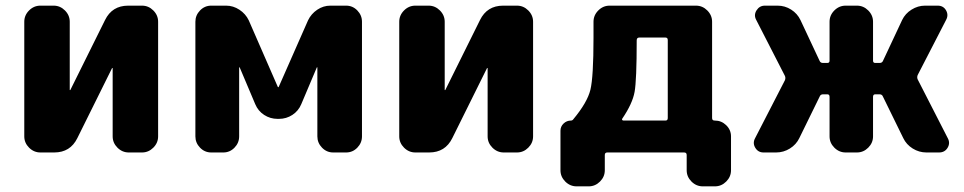

<svg xmlns="http://www.w3.org/2000/svg" viewBox="-20 -540 3413 680"><path d="M123 0Q100 0 83 -17Q66 -34 66 -57V-463Q66 -486 83 -503Q100 -520 123 -520H170Q193 -520 210 -503Q227 -486 227 -463V-221H228H229L352 -469Q377 -520 434 -520H483Q506 -520 523 -503Q540 -486 540 -463V-57Q540 -34 523 -17Q506 0 483 0H436Q413 0 396 -17Q379 -34 379 -57V-299H378H377L254 -51Q229 0 172 0Z M728 0Q705 0 688.5 -17Q672 -34 672 -57V-463Q672 -486 688.5 -503Q705 -520 728 -520H781Q806 -520 828 -505.5Q850 -491 861 -468L964 -232L966 -231L967 -232L1071 -468Q1082 -491 1103.5 -505.5Q1125 -520 1150 -520H1206Q1229 -520 1245.5 -503Q1262 -486 1262 -463V-57Q1262 -34 1245.5 -17Q1229 0 1206 0H1160Q1137 0 1120.5 -17Q1104 -34 1104 -57V-301L1103 -302L1102 -301L1047 -171Q1037 -147 1015.5 -133Q994 -119 968 -119H963Q937 -119 915.5 -133Q894 -147 884 -171L829 -301L828 -302L827 -301V-57Q827 -34 810.5 -17Q794 0 771 0Z M1451 0Q1428 0 1411 -17Q1394 -34 1394 -57V-463Q1394 -486 1411 -503Q1428 -520 1451 -520H1498Q1521 -520 1538 -503Q1555 -486 1555 -463V-221H1556H1557L1680 -469Q1705 -520 1762 -520H1811Q1834 -520 1851 -503Q1868 -486 1868 -463V-57Q1868 -34 1851 -17Q1834 0 1811 0H1764Q1741 0 1724 -17Q1707 -34 1707 -57V-299H1706H1705L1582 -51Q1557 0 1500 0Z M2184 -120Q2182 -118 2183.5 -115.5Q2185 -113 2188 -113H2337Q2345 -113 2345 -122V-398Q2345 -407 2337 -407H2244Q2235 -407 2235 -397Q2235 -256 2227.5 -214.5Q2220 -173 2184 -120ZM2022 120Q1999 120 1982 103Q1965 86 1965 63V-77Q1965 -92 1976 -102.5Q1987 -113 2002 -113Q2007 -113 2010 -117Q2060 -177 2071 -222Q2082 -267 2082 -407V-463Q2082 -486 2099 -503Q2116 -520 2139 -520H2445Q2468 -520 2485 -503Q2502 -486 2502 -463V-122Q2502 -113 2511 -113H2512Q2535 -113 2552 -96.5Q2569 -80 2569 -57V63Q2569 86 2552 103Q2535 120 2512 120H2469Q2446 120 2429 103Q2412 86 2412 63V9Q2412 0 2403 0H2131Q2122 0 2122 9V63Q2122 86 2105 103Q2088 120 2065 120Z M2684 0Q2665 0 2655 -16.5Q2645 -33 2654 -50L2760 -256Q2763 -264 2760 -271L2658 -470Q2649 -487 2659.5 -503.5Q2670 -520 2689 -520H2734Q2760 -520 2782 -506Q2804 -492 2815 -469L2883 -324Q2886 -317 2895 -317H2910Q2918 -317 2918 -325V-463Q2918 -486 2935 -503Q2952 -520 2975 -520H3015Q3038 -520 3055 -503Q3072 -486 3072 -463V-325Q3072 -317 3080 -317H3095Q3104 -317 3107 -324L3175 -469Q3186 -492 3208.5 -506Q3231 -520 3256 -520H3301Q3321 -520 3330.5 -503.5Q3340 -487 3331 -470L3230 -274Q3227 -266 3230 -259L3337 -50Q3346 -33 3336 -16.5Q3326 0 3306 0H3261Q3235 0 3212.5 -14Q3190 -28 3179 -51L3107 -198Q3104 -206 3095 -206H3080Q3072 -206 3072 -197V-57Q3072 -34 3055 -17Q3038 0 3015 0H2975Q2952 0 2935 -17Q2918 -34 2918 -57V-197Q2918 -206 2910 -206H2895Q2886 -206 2883 -198L2811 -51Q2800 -28 2777.5 -14Q2755 0 2729 0Z"/></svg>

Font: Rounded Mplus 1c ExtraBold
Style: Regular
Weight: 800
Version: Version 1.059.20150529